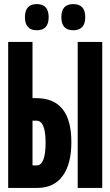

<svg xmlns="http://www.w3.org/2000/svg" viewBox="-20 -919 540 939"><path d="M218 -835Q218 -899 160 -899Q102 -899 102 -835Q102 -771 160 -771Q218 -771 218 -835ZM397 -835Q397 -899 338 -899Q280 -899 280 -835Q280 -771 338 -771Q397 -771 397 -835ZM480 0V-714H360V0ZM163 0Q243 0 286 -58Q329 -116 329 -224Q329 -439 157 -439H139V-714H20V0ZM139 -329H158Q203 -329 203 -222Q203 -110 159 -110H139Z"/></svg>

Font: Noto Sans Mono UI Condensed
Style: Bold
Weight: 700
Width: 3
Designer: Monotype Design team
Foundry: Monotype Imaging Inc.
Version: 1.000